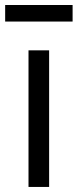

<svg xmlns="http://www.w3.org/2000/svg" viewBox="-37 -739 307 759"><path d="M75.7 0V-540H157.2V0ZM250 -719.2V-653.8H-16.6V-719.2Z"/></svg>

Font: V-Inter
Style: Regular-375
Weight: 375
Designer: Rasmus Andersson
Foundry: rsms
Version: Version 4.000;git-4146feb